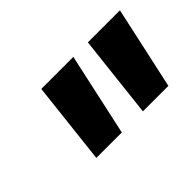

<svg xmlns="http://www.w3.org/2000/svg" viewBox="-54 -909 666 666"><g transform="rotate(-45 279.0 -576.0)"><path d="M127.9 -423.3 162.1 -727.5H319.3L252.9 -423.3ZM356.4 -423.3 390.6 -727.5H547.9L481.4 -423.3Z"/></g></svg>

Font: Inter 20pt ExtraBold
Style: Italic
Weight: 800
Italic angle: -9.3988°
Version: Version 4.001;git-66647c0bb